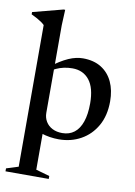

<svg xmlns="http://www.w3.org/2000/svg" viewBox="-113 -787 767 1093"><g transform="rotate(10 271.0 -240.0)"><path d="M67.5 -614.5Q61 -621.5 50 -629.2Q39 -637 24 -645.5Q9 -654 -10.5 -663V-676L163.5 -721.5H173L169 -632V-125.5Q169 -97.5 182.5 -75Q196 -52.5 220.5 -40Q245 -27.5 278 -27.5Q318.5 -27.5 347 -49.5Q375.5 -71.5 390.5 -114.8Q405.5 -158 405.5 -221Q405.5 -310.5 370 -355.5Q334.5 -400.5 272 -400.5Q246.5 -400.5 223.2 -395.5Q200 -390.5 179 -380.8Q158 -371 139.5 -354.5L135 -383Q164 -406 189.8 -422Q215.5 -438 238.2 -448Q261 -458 281.8 -462.5Q302.5 -467 321 -467Q384 -467 427.2 -440Q470.5 -413 493 -364.8Q515.5 -316.5 515.5 -252.5Q515.5 -170 482 -111Q448.5 -52 391.5 -20.5Q334.5 11 264.5 11Q238.5 11 212.8 7Q187 3 161 -5.5Q135 -14 107.5 -28H169V203.5L248 226V243H-2V226L67.5 204Z"/></g></svg>

Font: Newsreader 36pt Medium
Style: Regular
Weight: 500
Designer: Hugues Gentile
Foundry: Production Type
Version: Version 1.003